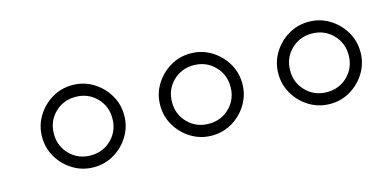

<svg xmlns="http://www.w3.org/2000/svg" viewBox="-40 -694 1280 628"><g transform="rotate(-15 600.0 -380.0)"><path d="M80 -380Q80 -342 99 -310.5Q118 -279 149.5 -260Q181 -241 219 -241Q257 -241 288.5 -260Q320 -279 339 -310.5Q358 -342 358 -380Q358 -418 339 -449.5Q320 -481 288.5 -500Q257 -519 219 -519Q181 -519 149.5 -500Q118 -481 99 -449.5Q80 -418 80 -380ZM120 -380Q120 -422 148.5 -450.5Q177 -479 219 -479Q261 -479 289.5 -450.5Q318 -422 318 -380Q318 -338 289.5 -309.5Q261 -281 219 -281Q177 -281 148.5 -309.5Q120 -338 120 -380Z M480 -380Q480 -342 499 -310.5Q518 -279 549.5 -260Q581 -241 619 -241Q657 -241 688.5 -260Q720 -279 739 -310.5Q758 -342 758 -380Q758 -418 739 -449.5Q720 -481 688.5 -500Q657 -519 619 -519Q581 -519 549.5 -500Q518 -481 499 -449.5Q480 -418 480 -380ZM520 -380Q520 -422 548.5 -450.5Q577 -479 619 -479Q661 -479 689.5 -450.5Q718 -422 718 -380Q718 -338 689.5 -309.5Q661 -281 619 -281Q577 -281 548.5 -309.5Q520 -338 520 -380Z M880 -380Q880 -342 899 -310.5Q918 -279 949.5 -260Q981 -241 1019 -241Q1057 -241 1088.5 -260Q1120 -279 1139 -310.5Q1158 -342 1158 -380Q1158 -418 1139 -449.5Q1120 -481 1088.5 -500Q1057 -519 1019 -519Q981 -519 949.5 -500Q918 -481 899 -449.5Q880 -418 880 -380ZM920 -380Q920 -422 948.5 -450.5Q977 -479 1019 -479Q1061 -479 1089.5 -450.5Q1118 -422 1118 -380Q1118 -338 1089.5 -309.5Q1061 -281 1019 -281Q977 -281 948.5 -309.5Q920 -338 920 -380Z"/></g></svg>

Font: text-security-circle
Style: Regular
Weight: 400
Monospace: yes
Foundry: Oskari Noppa
Version: Version 3.000;hotconv 1.0.118;makeotfexe 2.5.65603